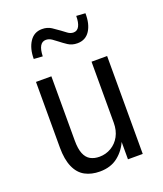

<svg xmlns="http://www.w3.org/2000/svg" viewBox="-135 -806 767 903"><g transform="rotate(-20 248.5 -354.0)"><path d="M209 9Q167 9 135.5 -8Q104 -25 87 -63.5Q70 -102 70 -161V-490H147V-168Q147 -127 157 -102.5Q167 -78 186 -67.5Q205 -57 231 -57Q263 -57 290 -73Q317 -89 332.5 -117.5Q348 -146 348 -184V-490H426V0H352V-94H355Q337 -49 300.5 -20Q264 9 209 9ZM141 -592 97 -595Q97 -647 119 -680.5Q141 -714 181 -714Q208 -714 227.5 -701Q247 -688 262 -677Q274 -668 287.5 -658Q301 -648 316 -648Q335 -648 344.5 -666Q354 -684 354 -717L399 -714Q400 -660 378.5 -627Q357 -594 316 -594Q289 -594 269.5 -607Q250 -620 235 -632Q224 -641 210 -650.5Q196 -660 181 -660Q162 -660 152 -643Q142 -626 141 -592Z"/></g></svg>

Font: Nunito Sans 10pt Condensed
Style: Regular
Weight: 400
Width: 3
Designer: Vernon Adams
Foundry: Vernon Adams
Version: Version 3.101;gftools[0.9.27]